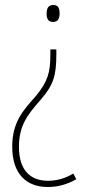

<svg xmlns="http://www.w3.org/2000/svg" viewBox="-20 -552 348 770"><path d="M219 -498C219 -518 214 -532 194 -532C174 -532 167 -519 167 -497C167 -477 173 -464 193 -464C214 -464 219 -480 219 -498ZM206 -335V-354H182V-335C182 -261 172 -226 124 -167C73 -110 29 -62 29 36C29 147 87 198 172 198C215 198 252 186 286 167L274 144C242 163 209 173 173 173C101 173 56 130 56 37C56 -49 91 -93 144 -153C194 -211 206 -248 206 -335Z"/></svg>

Font: Noto Sans Malayalam Condensed Thin
Style: Regular
Weight: 100
Width: 3
Designer: Jelle Bosma - Monotype Design Team
Foundry: Monotype Imaging Inc.
Version: Version 2.104